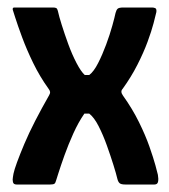

<svg xmlns="http://www.w3.org/2000/svg" viewBox="-20 -492 451 512"><path d="M24 0Q16 0 14.5 -6.5Q13 -13 14.5 -20Q16 -27 16 -29Q18 -39 25.5 -59.5Q33 -80 45 -108.5Q57 -137 74 -170Q91 -203 111 -238Q114 -243 113.5 -247Q113 -251 109 -256Q86 -288 68.5 -324Q51 -360 39 -392.5Q27 -425 20.5 -445.5Q14 -466 14 -466Q13 -472 18 -472H121Q127 -472 130 -470.5Q133 -469 135 -460Q137 -450 144.5 -426Q152 -402 162 -374.5Q172 -347 184 -324Q196 -301 206 -292Q210 -292 212.5 -292Q215 -292 218 -292Q230 -301 241.5 -323.5Q253 -346 263 -373Q273 -400 279.5 -423.5Q286 -447 288 -457Q290 -465 293.5 -468.5Q297 -472 309 -472H386Q389 -472 393.5 -470.5Q398 -469 397 -460Q395 -451 389.5 -430Q384 -409 373.5 -380.5Q363 -352 346.5 -319.5Q330 -287 307 -255Q300 -248 308 -237Q333 -202 350.5 -166.5Q368 -131 378.5 -101Q389 -71 394.5 -51Q400 -31 401 -26Q403 -15 401.5 -7.5Q400 0 392 0H314Q303 0 299 -3.5Q295 -7 293 -15Q290 -28 282.5 -52Q275 -76 265 -104Q255 -132 243 -155.5Q231 -179 218 -189Q212 -189 212 -189Q212 -189 211.5 -189Q211 -189 205 -189Q189 -166 175.5 -136Q162 -106 152 -78Q142 -50 136 -31Q130 -12 130 -12Q128 -4 125 -2Q122 0 114 0Z"/></svg>

Font: Glory Thin SemiBold
Style: Regular
Weight: 600
Version: Version 1.011